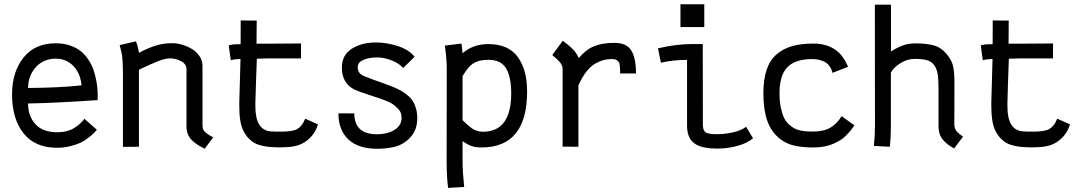

<svg xmlns="http://www.w3.org/2000/svg" viewBox="-20 -707 5216 925"><path d="M115.2 -283.2Q271 -284.2 373 -295.9Q367.2 -354.5 333.3 -389.4Q299.3 -424.3 249 -424.3Q189 -424.3 152.3 -383.1Q115.7 -341.8 115.2 -283.2ZM248.5 -498.5Q286.6 -498.5 317.6 -487.8Q348.6 -477.1 369.1 -460.4Q389.6 -443.8 405.3 -420.2Q420.9 -396.5 429.2 -373.8Q437.5 -351.1 442.6 -325.2Q447.8 -299.3 449.2 -281.2Q450.7 -263.2 450.7 -245.6Q450.7 -228.5 450.2 -224.6Q231.9 -210 115.2 -208.5Q115.2 -147.9 150.6 -108.9Q186 -69.8 256.8 -69.8Q303.7 -69.8 335.9 -89.4Q368.2 -108.9 386.7 -134.8L446.8 -81.5Q436 -69.8 429.9 -63.5Q423.8 -57.1 404.5 -42.2Q385.3 -27.3 366.7 -18.8Q348.1 -10.3 317.9 -2.7Q287.6 4.9 254.9 4.9Q148.9 4.9 93.5 -64.5Q38.1 -133.8 38.1 -252Q38.1 -360.8 93.3 -429.7Q148.4 -498.5 248.5 -498.5Z M649.4 -452.6Q696.8 -477.5 733.4 -488.3Q770 -499 809.6 -499Q832.5 -499 857.4 -491.7Q882.3 -484.4 904.5 -471.2Q926.8 -458 941.2 -436.3Q955.6 -414.6 955.6 -388.7V-103Q955.6 -92.3 958.7 -84Q961.9 -75.7 970.2 -68.8Q978.5 -62 983.6 -58.6Q988.8 -55.2 1002 -48.3Q1003.4 -47.4 1003.9 -47.1Q1004.4 -46.9 1005.4 -46.4Q1006.3 -45.9 1007.3 -45.4L966.3 9.3Q946.3 -0.5 933.8 -8.3Q921.4 -16.1 907 -29.1Q892.6 -42 885.5 -59.6Q878.4 -77.1 878.4 -99.6V-373.5Q878.4 -398.4 852.8 -412.1Q827.1 -425.8 798.8 -425.8Q776.9 -425.8 743.2 -412.8Q709.5 -399.9 649.4 -371.1V0L572.3 0.5V-344.2Q572.3 -386.7 570.6 -411.9Q568.8 -437 566.4 -449.2Q564 -461.4 556.6 -489.7L634.8 -507.8Q644 -485.4 649.4 -452.6Z M1210.4 -213.4V-193.8Q1210.4 -81.5 1282.2 -74.2Q1295.4 -72.8 1335 -72.8Q1389.2 -72.8 1410.2 -84.5Q1436.5 -98.6 1450.2 -135.3L1511.7 -107.9Q1511.7 -107.4 1510 -102.3Q1508.3 -97.2 1507.1 -94.5Q1505.9 -91.8 1503.4 -85.7Q1501 -79.6 1498.3 -75.2Q1495.6 -70.8 1491.5 -64.2Q1487.3 -57.6 1482.4 -52.2Q1477.5 -46.9 1471.4 -40.8Q1465.3 -34.7 1457.5 -28.8Q1449.7 -22.9 1440.9 -18.1Q1405.3 2.9 1335.9 2.9Q1306.2 2.9 1285.4 1.5Q1264.6 0 1242.7 -4.9Q1220.7 -9.8 1205.3 -18.6Q1189.9 -27.3 1176 -42.2Q1162.1 -57.1 1151.9 -78.6Q1132.8 -117.7 1132.8 -192.4V-213.4Q1133.8 -239.7 1135.5 -308.6Q1137.2 -377.4 1138.7 -422.4H1131.8Q1111.8 -422.4 1091.8 -417L1082 -488.3Q1097.7 -494.1 1131.8 -494.1H1139.2Q1139.2 -511.2 1139.4 -551.3Q1139.6 -591.3 1139.6 -608.4L1216.8 -607.9Q1216.8 -563 1215.8 -496.6H1275.4L1421.4 -497.6H1430.2V-425.8H1275.4Q1264.2 -425.8 1246.3 -425Q1228.5 -424.3 1217.3 -424.3Q1214.8 -366.7 1212.9 -297.1Q1210.9 -227.5 1210.4 -213.4Z M1683.6 -277.8Q1627 -308.1 1627 -382.3Q1627.4 -441.9 1674.8 -472.2Q1722.2 -502.4 1792 -502.4Q1843.3 -502.4 1896.5 -485.1Q1949.7 -467.8 1977.5 -433.6L1922.4 -379.4Q1903.3 -401.4 1867.4 -415.8Q1831.5 -430.2 1798.8 -430.2Q1757.3 -430.2 1730.5 -418.5Q1703.6 -406.7 1703.6 -384.3Q1703.6 -367.2 1710.7 -357.4Q1717.8 -347.7 1732.9 -340.8Q1753.9 -332 1781.7 -322Q1809.6 -312 1829.3 -305.2Q1849.1 -298.3 1872.3 -288.8Q1895.5 -279.3 1911.4 -270.3Q1927.2 -261.2 1943.4 -248Q1959.5 -234.9 1969 -219.7Q1978.5 -204.6 1984.4 -183.6Q1990.2 -162.6 1990.2 -137.2Q1990.2 -82 1958.5 -46.9Q1926.8 -11.7 1882.3 0Q1840.3 9.8 1797.9 9.8Q1706.1 9.8 1658.2 -35.4Q1610.4 -80.6 1610.4 -161.1L1687 -160.6Q1687 -60.1 1796.4 -60.1Q1845.2 -60.1 1879.9 -80.8Q1914.6 -101.6 1914.6 -139.6Q1914.6 -161.1 1904.8 -174.6Q1895 -188 1872.6 -205.1Q1852.5 -219.7 1779.5 -242.7Q1706.5 -265.6 1683.6 -277.8Z M2442.9 -257.3Q2442.9 -336.9 2418 -377.9Q2393.1 -418.9 2333.5 -418.9Q2300.3 -418.9 2278.3 -410.4Q2256.3 -401.9 2241.9 -386.5Q2227.5 -371.1 2208.5 -340.8V-127.9Q2239.3 -98.1 2252.9 -88.9Q2278.3 -72.3 2306.2 -72.3Q2442.9 -72.3 2442.9 -257.3ZM2132.3 -360.8V-372.6Q2132.3 -426.3 2123 -487.3L2203.1 -497.1Q2208 -464.8 2208.5 -450.2Q2258.3 -494.6 2333 -494.6Q2428.7 -494.6 2474.1 -432.9Q2519.5 -371.1 2519.5 -266.6Q2519.5 3.4 2299.3 3.4Q2290.5 3.4 2282.2 2.7Q2273.9 2 2268.1 1Q2262.2 0 2255.1 -2.4Q2248 -4.9 2244.6 -6.1Q2241.2 -7.3 2234.6 -11Q2228 -14.6 2225.8 -15.9Q2223.6 -17.1 2216.8 -21.7Q2210 -26.4 2208.5 -27.3V73.7Q2208.5 118.2 2216.3 193.8L2138.7 198.2Q2131.8 142.6 2131.8 71.3Z M2768.6 -427.2Q2801.8 -467.8 2841.8 -484.1Q2881.8 -500.5 2940.4 -500.5Q2998.5 -500.5 3021.2 -464.1Q3043.9 -427.7 3043.9 -356V-353H2967.8Q2967.8 -357.9 2967.3 -368.9Q2966.8 -379.9 2966.6 -384.3Q2966.3 -388.7 2965.1 -396.7Q2963.9 -404.8 2961.2 -408Q2958.5 -411.1 2954.1 -415.3Q2949.7 -419.4 2942.9 -420.9Q2936 -422.4 2926.8 -422.4Q2905.8 -422.4 2887.2 -417.5Q2868.7 -412.6 2846.9 -400.1Q2825.2 -387.7 2804.7 -361.3Q2784.2 -335 2766.6 -295.9V0L2690.4 -0.5V-373Q2690.4 -377.4 2689.9 -381.6Q2689.5 -385.7 2687.5 -389.9Q2685.5 -394 2684.3 -397.2Q2683.1 -400.4 2679.4 -404.5Q2675.8 -408.7 2674.1 -411.1Q2672.4 -413.6 2667 -418.5Q2661.6 -423.3 2659.2 -425.5Q2656.7 -427.7 2650.1 -433.6Q2643.6 -439.5 2640.6 -441.9L2691.4 -510.7Q2694.8 -507.8 2705.8 -499.3Q2716.8 -490.7 2721.2 -487.3Q2725.6 -483.9 2734.1 -475.8Q2742.7 -467.8 2747.6 -461.7Q2752.4 -455.6 2758.3 -446.3Q2764.2 -437 2768.6 -427.2Z M3258.3 -686.5H3373V-576.7H3258.3ZM3309.1 -494.6H3365.7L3366.2 -102.5Q3367.7 -74.7 3382.3 -67.6Q3397 -60.5 3435.1 -60.5Q3473.1 -60.5 3512.2 -69.6Q3551.3 -78.6 3574.7 -96.2L3607.9 -40.5Q3578.1 -16.1 3531.2 -3.7Q3484.4 8.8 3435.5 8.8Q3369.6 8.8 3335.4 -9.8Q3290 -34.7 3290 -100.6V-418.5Q3223.1 -418.5 3164.1 -404.8L3149.9 -474.1Q3238.3 -494.6 3309.1 -494.6Z M3735.4 -257.3Q3735.4 -220.2 3741.5 -190.4Q3747.6 -160.6 3756.3 -141.6Q3765.1 -122.6 3779.5 -109.1Q3793.9 -95.7 3806.4 -88.9Q3818.8 -82 3836.4 -78.4Q3854 -74.7 3864.5 -74Q3875 -73.2 3890.1 -73.2H3896.5Q3949.7 -73.2 3981.4 -92.5Q4013.2 -111.8 4034.7 -147.5L4096.2 -103Q4095.2 -102.1 4087.6 -91.1Q4080.1 -80.1 4073.5 -72.8Q4066.9 -65.4 4054.7 -52.7Q4042.5 -40 4028.1 -31.5Q4013.7 -22.9 3994.9 -14.4Q3976.1 -5.9 3951.2 -1.2Q3926.3 3.4 3898.4 3.4Q3850.1 3.4 3811.3 -4.4Q3772.5 -12.2 3740.7 -35.6Q3695.3 -70.8 3676.5 -125.2Q3657.7 -179.7 3657.7 -257.3Q3657.7 -323.7 3673.3 -370.4Q3689 -417 3720.7 -444.6Q3752.4 -472.2 3795.7 -484.6Q3838.9 -497.1 3898.4 -497.1Q3965.8 -497.1 4010.3 -462.9Q4043.9 -437 4065.9 -385.3L3990.7 -356Q3988.3 -364.7 3986.1 -370.8Q3983.9 -377 3976.6 -387.7Q3969.2 -398.4 3959.7 -405Q3950.2 -411.6 3932.6 -417Q3915 -422.4 3893.1 -422.4Q3811.5 -422.4 3773.4 -383.3Q3735.4 -344.2 3735.4 -257.3Z M4501.5 -281.2Q4501.5 -325.2 4497.3 -350.6Q4493.2 -376 4480.2 -393.6Q4467.3 -411.1 4445.3 -417.2Q4423.3 -423.3 4385.7 -423.3Q4350.6 -423.3 4317.4 -402.3Q4284.2 -381.3 4272 -356.9V-96.7Q4272 -44.9 4267.1 0L4189.9 -3.9Q4195.3 -52.2 4195.3 -99.6L4194.8 -684.6H4272.5V-459Q4301.8 -477.5 4328.6 -487.8Q4355.5 -498 4389.2 -498Q4442.9 -498 4478.5 -488.3Q4514.2 -478.5 4540.5 -446.8Q4564.5 -418.5 4571.3 -389.6Q4578.1 -360.8 4578.1 -313.5V-281.2Q4578.1 -238.3 4577.9 -185.5Q4577.6 -132.8 4577.6 -108.9Q4577.6 -89.4 4587.2 -76.7Q4596.7 -64 4619.6 -48.8L4576.7 8.3Q4559.6 -1.5 4548.1 -9.8Q4536.6 -18.1 4524.9 -31Q4513.2 -43.9 4507.3 -61.5Q4501.5 -79.1 4501.5 -101.6Z M4833.5 -213.4V-193.8Q4833.5 -81.5 4905.3 -74.2Q4918.5 -72.8 4958 -72.8Q5012.2 -72.8 5033.2 -84.5Q5059.6 -98.6 5073.2 -135.3L5134.8 -107.9Q5134.8 -107.4 5133.1 -102.3Q5131.3 -97.2 5130.1 -94.5Q5128.9 -91.8 5126.5 -85.7Q5124 -79.6 5121.3 -75.2Q5118.7 -70.8 5114.5 -64.2Q5110.4 -57.6 5105.5 -52.2Q5100.6 -46.9 5094.5 -40.8Q5088.4 -34.7 5080.6 -28.8Q5072.8 -22.9 5064 -18.1Q5028.3 2.9 4959 2.9Q4929.2 2.9 4908.4 1.5Q4887.7 0 4865.7 -4.9Q4843.8 -9.8 4828.4 -18.6Q4813 -27.3 4799.1 -42.2Q4785.2 -57.1 4774.9 -78.6Q4755.9 -117.7 4755.9 -192.4V-213.4Q4756.8 -239.7 4758.5 -308.6Q4760.3 -377.4 4761.7 -422.4H4754.9Q4734.9 -422.4 4714.8 -417L4705.1 -488.3Q4720.7 -494.1 4754.9 -494.1H4762.2Q4762.2 -511.2 4762.5 -551.3Q4762.7 -591.3 4762.7 -608.4L4839.8 -607.9Q4839.8 -563 4838.9 -496.6H4898.4L5044.4 -497.6H5053.2V-425.8H4898.4Q4887.2 -425.8 4869.4 -425Q4851.6 -424.3 4840.3 -424.3Q4837.9 -366.7 4835.9 -297.1Q4834 -227.5 4833.5 -213.4Z"/></svg>

Font: FantasqueSansM Nerd Font
Style: Regular
Weight: 400
Monospace: yes
Designer: Jany Belluz
Version: Version 1.8.0 ; ttfautohint (v1.8.2);Nerd Fonts 3.4.0